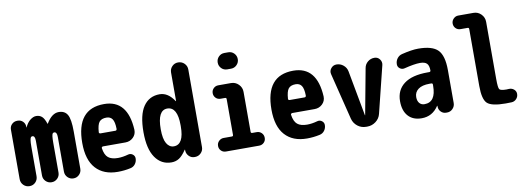

<svg xmlns="http://www.w3.org/2000/svg" viewBox="-60 -1125 4119 1499"><g transform="rotate(-10 2000.0 -375.0)"><path d="M400.4 -530.3Q448.2 -530.3 469.2 -494.1Q490.2 -458 490.2 -360.4V-65.4Q490.2 -38.1 471.2 -19Q452.1 0 425.3 0Q398.4 0 379.4 -19Q360.4 -38.1 360.4 -65.4V-339.8Q360.4 -379.9 338.9 -379.9Q331.1 -379.9 326.7 -375Q322.3 -370.1 319.8 -352.5Q317.4 -335 317.4 -299.8V-65.4Q317.4 -38.1 298.3 -19Q279.3 0 252 0Q224.6 0 205.6 -19Q186.5 -38.1 186.5 -65.4V-339.8Q186.5 -379.9 166 -379.9Q158.2 -379.9 153.8 -375Q149.4 -370.1 146.5 -352.5Q143.6 -335 143.6 -299.8V-67.4Q143.6 -39.1 124.5 -19.5Q105.5 0 77.1 0Q48.8 0 29.3 -19.5Q9.8 -39.1 9.8 -67.4V-460Q9.8 -485.4 27.3 -502.4Q44.9 -519.5 70.3 -519.5H73.2Q97.7 -519.5 114.3 -503.4Q130.9 -487.3 131.8 -462.9V-456.1Q131.8 -455.1 132.8 -455.1Q133.8 -455.1 133.8 -456.1Q148.4 -490.2 173.3 -510.3Q198.2 -530.3 221.7 -530.3Q249 -530.3 267.1 -514.2Q285.2 -498 298.8 -456.1Q298.8 -455.1 299.8 -455.1Q301.8 -455.1 301.8 -456.1Q345.7 -530.3 400.4 -530.3Z M811.5 -309.6Q822.3 -309.6 823.2 -322.3Q822.3 -377.9 806.6 -400.4Q791 -422.9 759.8 -422.9Q720.7 -422.9 703.1 -401.4Q685.5 -379.9 681.6 -320.3Q681.6 -310.5 693.4 -309.6ZM759.8 -530.3Q946.3 -530.3 959 -291Q960 -254.9 934.6 -230.5Q909.2 -206.1 873 -206.1H694.3Q690.4 -206.1 686.5 -202.1Q682.6 -198.2 683.6 -194.3Q691.4 -139.6 717.8 -118.2Q744.1 -96.7 794.9 -96.7Q833 -96.7 877.9 -109.4Q897.5 -114.3 913.6 -102.1Q929.7 -89.8 929.7 -70.3Q929.7 -44.9 915 -25.4Q900.4 -5.9 876 -1Q826.2 9.8 775.4 9.8Q663.1 9.8 601.6 -58.1Q540 -126 540 -259.8Q540 -530.3 759.8 -530.3Z M1320.3 -254.9V-264.6Q1320.3 -409.2 1240.2 -410.2Q1162.1 -410.2 1162.1 -259.8Q1162.1 -182.6 1183.6 -146.5Q1205.1 -110.4 1240.2 -110.4Q1320.3 -110.4 1320.3 -254.9ZM1385.7 -750Q1415 -750 1435.1 -730Q1455.1 -710 1455.1 -681.6V-66.4Q1455.1 -39.1 1435.5 -19.5Q1416 0 1388.7 0H1384.8Q1358.4 0 1340.3 -18.6Q1322.3 -37.1 1321.3 -61.5V-69.3Q1321.3 -70.3 1320.3 -70.3Q1318.4 -70.3 1318.4 -69.3Q1289.1 -25.4 1262.2 -7.8Q1235.4 9.8 1200.2 9.8Q1120.1 9.8 1072.8 -58.6Q1025.4 -127 1025.4 -259.8Q1025.4 -396.5 1071.3 -463.4Q1117.2 -530.3 1200.2 -530.3Q1266.6 -530.3 1315.4 -456.1Q1315.4 -455.1 1317.4 -455.1Q1318.4 -455.1 1318.4 -456.1V-681.6Q1318.4 -710 1337.9 -730Q1357.4 -750 1385.7 -750Z M1896.5 -107.4Q1918.9 -107.4 1934.6 -91.8Q1950.2 -76.2 1950.2 -52.7Q1950.2 -30.3 1934.6 -15.1Q1918.9 0 1896.5 0H1633.8Q1610.4 0 1595.2 -15.6Q1580.1 -31.2 1580.1 -52.7Q1580.1 -76.2 1596.2 -91.8Q1612.3 -107.4 1633.8 -107.4H1699.2Q1710 -107.4 1710 -118.2V-402.3Q1710 -413.1 1699.2 -413.1H1664.1Q1640.6 -413.1 1625.5 -428.7Q1610.4 -444.3 1610.4 -466.3Q1610.4 -488.3 1626 -503.9Q1641.6 -519.5 1664.1 -519.5H1764.6Q1799.8 -519.5 1824.7 -494.6Q1849.6 -469.7 1849.6 -434.6V-118.2Q1849.6 -107.4 1861.3 -107.4ZM1754.9 -759.8H1785.2Q1812.5 -759.8 1831.1 -740.7Q1849.6 -721.7 1849.6 -694.8Q1849.6 -668 1830.6 -648.9Q1811.5 -629.9 1785.2 -629.9H1754.9Q1727.5 -629.9 1709 -648.9Q1690.4 -668 1690.4 -694.8Q1690.4 -721.7 1709 -740.7Q1727.5 -759.8 1754.9 -759.8Z M2311.5 -309.6Q2322.3 -309.6 2323.2 -322.3Q2322.3 -377.9 2306.6 -400.4Q2291 -422.9 2259.8 -422.9Q2220.7 -422.9 2203.1 -401.4Q2185.5 -379.9 2181.6 -320.3Q2181.6 -310.5 2193.4 -309.6ZM2259.8 -530.3Q2446.3 -530.3 2459 -291Q2460 -254.9 2434.6 -230.5Q2409.2 -206.1 2373 -206.1H2194.3Q2190.4 -206.1 2186.5 -202.1Q2182.6 -198.2 2183.6 -194.3Q2191.4 -139.6 2217.8 -118.2Q2244.1 -96.7 2294.9 -96.7Q2333 -96.7 2377.9 -109.4Q2397.5 -114.3 2413.6 -102.1Q2429.7 -89.8 2429.7 -70.3Q2429.7 -44.9 2415 -25.4Q2400.4 -5.9 2376 -1Q2326.2 9.8 2275.4 9.8Q2163.1 9.8 2101.6 -58.1Q2040 -126 2040 -259.8Q2040 -530.3 2259.8 -530.3Z M2901.4 -519.5Q2927.7 -519.5 2943.4 -498.5Q2959 -477.5 2953.1 -453.1L2861.3 -82Q2852.5 -45.9 2822.3 -22.9Q2792 0 2754.9 0H2745.1Q2707 0 2677.7 -22.9Q2648.4 -45.9 2638.7 -82L2546.9 -451.2Q2540 -477.5 2557.1 -498.5Q2574.2 -519.5 2600.6 -519.5Q2630.9 -519.5 2654.8 -500Q2678.7 -480.5 2684.6 -450.2L2751 -90.8Q2751 -89.8 2752 -89.8Q2752.9 -89.8 2752.9 -90.8L2820.3 -452.1Q2825.2 -481.4 2848.1 -500.5Q2871.1 -519.5 2901.4 -519.5Z M3315.4 -224.6V-234.4Q3315.4 -245.1 3303.7 -245.1H3290Q3231.4 -245.1 3200.7 -222.2Q3169.9 -199.2 3169.9 -160.2Q3169.9 -128.9 3185.1 -111.8Q3200.2 -94.7 3224.6 -94.7Q3315.4 -94.7 3315.4 -224.6ZM3250 -530.3Q3361.3 -530.3 3405.8 -485.4Q3450.2 -440.4 3450.2 -325.2V-64.5Q3450.2 -38.1 3431.6 -19Q3413.1 0 3386.7 0H3379.9Q3355.5 0 3338.9 -16.6Q3322.3 -33.2 3321.3 -56.6V-64.5Q3321.3 -65.4 3320.3 -65.4Q3318.4 -65.4 3318.4 -64.5Q3269.5 9.8 3184.6 9.8Q3116.2 9.8 3078.1 -32.2Q3040 -74.2 3040 -150.4Q3040 -238.3 3103.5 -286.6Q3167 -335 3290 -335H3303.7Q3314.5 -335 3315.4 -345.7Q3315.4 -384.8 3299.3 -401.4Q3283.2 -418 3245.1 -418Q3200.2 -418 3119.1 -397.5Q3099.6 -392.6 3082.5 -404.8Q3065.4 -417 3065.4 -438.5Q3065.4 -464.8 3080.6 -484.9Q3095.7 -504.9 3120.1 -510.7Q3199.2 -530.3 3250 -530.3Z M3894.5 -97.7Q3917 -98.6 3933.6 -84.5Q3950.2 -70.3 3950.2 -48.8Q3950.2 -25.4 3934.6 -8.8Q3918.9 7.8 3896.5 8.8Q3881.8 9.8 3849.6 9.8Q3738.3 9.8 3704.1 -22.5Q3669.9 -54.7 3669.9 -160.2V-612.3Q3669.9 -623 3659.2 -623H3603.5Q3580.1 -623 3564.9 -638.7Q3549.8 -654.3 3549.8 -676.3Q3549.8 -698.2 3565.9 -714.4Q3582 -730.5 3603.5 -730.5H3724.6Q3759.8 -730.5 3784.7 -705.1Q3809.6 -679.7 3809.6 -644.5V-190.4Q3809.6 -122.1 3818.8 -109.4Q3828.1 -96.7 3875 -96.7Q3877.9 -96.7 3884.3 -97.2Q3890.6 -97.7 3894.5 -97.7Z"/></g></svg>

Font: Rounded-X Mgen+ 2m bold
Style: Bold
Weight: 700
Designer: [Source Han Sans]
Ryoko NISHIZUKA  (kana & ideographs); Paul D. Hunt (Latin, Greek & Cyrillic); Wenlong ZHANG  (bopomofo
Version: Version 1.059.20150602